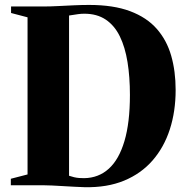

<svg xmlns="http://www.w3.org/2000/svg" viewBox="-20 -770 766 798"><path d="M331.5 8Q313 7.5 289.5 6.2Q266 5 241.8 3.5Q217.5 2 196.2 1Q175 0 160.5 0H25V-27L94.5 -45V-698L26 -716V-743H157.5Q188.5 -743 221.8 -744.8Q255 -746.5 288 -748Q321 -749.5 350.5 -749.5Q451.5 -749.5 520.8 -723.5Q590 -697.5 631.5 -650.2Q673 -603 691.5 -538.5Q710 -474 710 -396Q710 -307 685.8 -232.2Q661.5 -157.5 614 -103Q566.5 -48.5 495.8 -19.2Q425 10 331.5 8ZM330 -29.5Q390 -30.5 432.2 -68.8Q474.5 -107 497.2 -183.5Q520 -260 520 -375.5Q520 -450 510 -512Q500 -574 478 -619Q456 -664 419.5 -688.5Q383 -713 330.5 -713Q317 -713 304.5 -711.2Q292 -709.5 282.2 -707.8Q272.5 -706 267 -705.5V-39.5Q277 -36 287.8 -33.5Q298.5 -31 309 -30.2Q319.5 -29.5 330 -29.5Z"/></svg>

Font: Merriweather 120pt ExtraBold
Style: Regular
Weight: 800
Version: Version 2.100